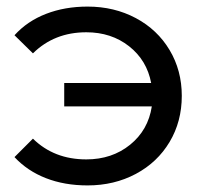

<svg xmlns="http://www.w3.org/2000/svg" viewBox="-20 -556 615 583"><path d="M392.5 -501C348.8 -524.3 300 -536 246 -536C200 -536 158 -528.7 120 -514C82 -499.3 50 -477.7 24 -449L80 -394C123.3 -436.7 177.3 -458 242 -458C292.7 -458 336 -443.8 372 -415.5C408 -387.2 430.3 -350 439 -304H175V-233H441C433.7 -185 411.7 -146.2 375 -116.5C338.3 -86.8 294 -72 242 -72C176.7 -72 122.7 -93 80 -135L24 -79C50 -51 81.8 -29.7 119.5 -15C157.2 -0.3 199.3 7 246 7C300 7 348.8 -4.7 392.5 -28C436.2 -51.3 470.3 -83.7 495 -125C519.7 -166.3 532 -213 532 -265C532 -316.3 519.7 -362.7 495 -404C470.3 -445.3 436.2 -477.7 392.5 -501Z"/></svg>

Font: Rookery
Style: Regular
Weight: 400
Designer: Ryan Kimball / Julieta Ulanovsky
Foundry: Motorola Mobility LLC.
Version: Version 1.0